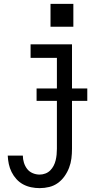

<svg xmlns="http://www.w3.org/2000/svg" viewBox="-20 -749 540 992"><path d="M185 223Q163 223 141 218.5Q119 214 99.5 203.5Q80 193 65 176.5Q50 160 40 140Q30 120 25.5 98.5Q21 77 20 55H98Q98 73 103.5 91Q109 109 120 123.5Q131 138 148.5 145.5Q166 153 185 153Q200 153 214.5 147.5Q229 142 239.5 131.5Q250 121 257 107.5Q264 94 267.5 79.5Q271 65 272.5 50Q274 35 274 20V-450H138V-520H352V20Q352 45 349 69.5Q346 94 337 117.5Q328 141 313.5 161.5Q299 182 279 196.5Q259 211 234.5 217Q210 223 185 223ZM241 -611V-729H359V-611ZM169 -228V-292H431V-228Z"/></svg>

Font: Iosevka Fuck
Style: Regular
Weight: 400
Monospace: yes
Designer: Belleve Invis
Foundry: Belleve Invis
Version: Version 28.0.7; ttfautohint (v1.8.3)